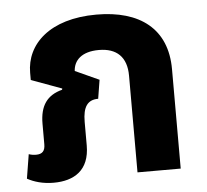

<svg xmlns="http://www.w3.org/2000/svg" viewBox="-44 -577 684 633"><g transform="rotate(-5 298.0 -260.0)"><path d="M109 10C177 10 228 -21 228 -103V-181C228 -231 244 -253 279 -253L289 -315L210 -351C212 -386 238 -413 295 -413C354 -413 387 -382 387 -320V0H530V-329C530 -463 441 -530 297 -530C142 -530 63 -452 63 -358V-334L164 -297L163 -293C113 -280 89 -247 89 -187V-119C89 -97 80 -87 59 -87C51 -87 44 -88 35 -91L22 -11C44 1 73 10 109 10Z"/></g></svg>

Font: Noto Sans Thai UI SemCond
Style: Bold
Weight: 700
Width: 4
Designer: Monotype Design Team
Foundry: Monotype Imaging Inc.
Version: Version 2.000